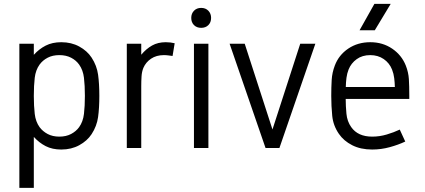

<svg xmlns="http://www.w3.org/2000/svg" viewBox="-20 -750 2153 973"><path d="M290.5 -536.1Q341.8 -536.1 381.8 -514.2Q421.9 -492.2 444.3 -458Q470.7 -417.5 477.1 -371.3Q483.4 -325.2 483.4 -264.2Q483.4 -203.1 477.1 -157Q470.7 -110.8 444.3 -70.3Q421.9 -36.1 381.8 -14.2Q341.8 7.8 290.5 7.8Q245.1 7.8 211.4 -9.5Q177.7 -26.9 151.4 -56.2V202.1H78.1V-528.3H151.4V-472.2Q177.7 -501.5 211.4 -518.8Q245.1 -536.1 290.5 -536.1ZM280.8 -470.7Q246.6 -470.7 221.4 -457.5Q196.3 -444.3 180.7 -422.9Q160.6 -395 156 -355.7Q151.4 -316.4 151.4 -264.2Q151.4 -212.4 156 -172.9Q160.6 -133.3 180.7 -105.5Q196.3 -84.5 221.4 -71Q246.6 -57.6 280.8 -57.6Q314.9 -57.6 340.3 -71Q365.7 -84.5 380.9 -105.5Q400.9 -133.3 405.5 -172.9Q410.2 -212.4 410.2 -264.2Q410.2 -316.4 405.5 -355.7Q400.9 -395 380.9 -422.9Q365.7 -444.3 340.3 -457.5Q314.9 -470.7 280.8 -470.7Z M820.3 -536.1Q832.5 -536.1 843.8 -534.7Q855 -533.2 865.2 -530.8L854.5 -466.3Q844.2 -467.8 833 -469.2Q821.8 -470.7 810.5 -470.7Q772.5 -470.7 745.6 -452.6Q718.8 -434.6 706.5 -405.8Q698.7 -386.2 697.3 -362.8Q695.8 -339.4 695.8 -314V0H622.6V-528.3H695.8V-472.7Q720.7 -502.4 750.5 -519.3Q780.3 -536.1 820.3 -536.1Z M1036.1 0H962.9V-528.3H1036.1ZM999.5 -710Q1022 -710 1035.9 -695.6Q1049.8 -681.2 1049.8 -659.2Q1049.8 -636.7 1035.9 -622.8Q1022 -608.9 999.5 -608.9Q977.1 -608.9 963.1 -622.8Q949.2 -636.7 949.2 -659.2Q949.2 -681.2 963.1 -695.6Q977.1 -710 999.5 -710Z M1325.7 0 1143.6 -528.3H1220.2L1360.8 -93.8L1501.5 -528.3H1578.1L1396 0Z M1856.4 -536.1Q1919.4 -536.1 1967.5 -503.4Q2015.6 -470.7 2036.6 -417.5Q2049.8 -383.8 2052 -349.6Q2054.2 -315.4 2054.2 -264.6V-248.5H1731.9Q1731.9 -212.9 1735.6 -173.8Q1739.3 -134.8 1759.8 -106Q1793.5 -57.6 1866.2 -57.6Q1903.8 -57.6 1939.9 -68.4Q1976.1 -79.1 2005.9 -93.3L2033.7 -32.7Q1998.5 -16.1 1955.1 -4.2Q1911.6 7.8 1866.2 7.8Q1807.6 7.8 1764.6 -14.2Q1721.7 -36.1 1697.3 -71.8Q1668.5 -113.8 1663.6 -163.1Q1658.7 -212.4 1658.7 -264.2Q1658.7 -307.6 1660.9 -345Q1663.1 -382.3 1676.8 -418Q1696.8 -471.2 1744.9 -503.7Q1793 -536.1 1856.4 -536.1ZM1856.4 -470.7Q1815.9 -470.7 1787.6 -450.2Q1759.3 -429.7 1746.6 -397.9Q1738.8 -378.4 1735.8 -355.7Q1732.9 -333 1732.4 -309.1H1981Q1980.5 -330.6 1977.8 -353.5Q1975.1 -376.5 1966.8 -397.5Q1953.6 -430.7 1924.6 -450.7Q1895.5 -470.7 1856.4 -470.7ZM1960 -730.5 1879.4 -596.7H1802.2L1877.4 -730.5Z"/></svg>

Font: Gidole
Style: Regular
Weight: 400
Version: Version 2.100; ttfautohint (v1.8.4.7-5d5b)